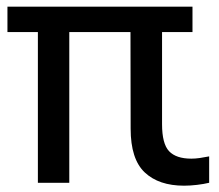

<svg xmlns="http://www.w3.org/2000/svg" viewBox="-20 -564 675 593"><path d="M97 0.5V-465H3V-543.5H574.5V-465H480.5V-180.5Q480.5 -120 502.2 -97Q524 -74 571 -74Q583.5 -74 597.2 -76Q611 -78 626 -81V0.5Q609.5 4.5 588.5 7Q567.5 9.5 548.5 9.5Q470.5 9.5 427 -31.5Q383.5 -72.5 383.5 -166.5L383 -465H194V0.5Z"/></svg>

Font: Encode Sans Semi Condensed Medium
Style: Regular
Weight: 500
Width: 4
Designer: Multiple Designers
Foundry: Impallari Type
Version: Version 3.000; ttfautohint (v1.8.3) -l 8 -r 50 -G 200 -x 14 